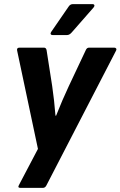

<svg xmlns="http://www.w3.org/2000/svg" viewBox="-20 -726 584 931"><path d="M79 185Q64 185 72 171L164 -4L63 -481Q60 -495 75 -495H193Q204 -495 206 -482L233 -309Q238 -275 242 -239Q246 -203 249 -165H252Q282 -241 313 -307L396 -483Q401 -495 412 -495H534Q540 -495 543 -491Q546 -487 543 -481L205 173Q199 185 188 185ZM235 -556Q228 -556 226 -560.5Q224 -565 228 -571L312 -693Q320 -706 333 -706H428Q436 -706 437.5 -701Q439 -696 434 -690L328 -569Q317 -556 305 -556Z"/></svg>

Font: Sofia Sans ExtraBold
Style: Italic
Weight: 800
Italic angle: -9°
Designer: Botio Nikoltchev, Ani Petrova
Foundry: lettersoup
Version: Version 4.100; ttfautohint (v1.8.4.7-5d5b)